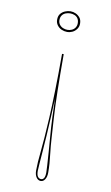

<svg xmlns="http://www.w3.org/2000/svg" viewBox="-91 -646 524 907"><g transform="rotate(10 171.0 -192.0)"><path d="M172 215Q159 215 150.5 202.5Q142 190 142 170Q142 150 143.5 128Q145 106 148 77Q151 48 154 8.5Q157 -31 160 -86.5Q163 -142 165 -218Q167 -294 167 -394H175Q175 -294 176.5 -218Q178 -142 181.5 -87Q185 -32 187.5 7.5Q190 47 193.5 76Q197 105 198.5 127Q200 149 200 170Q200 190 192 202.5Q184 215 172 215ZM171 -180Q169 -135 167 -89.5Q165 -44 162 -1Q159 42 156.5 77Q154 112 152 136.5Q150 161 150 170Q150 189 156 197.5Q162 206 172 206Q181 206 186 197.5Q191 189 191 170Q191 161 189.5 136.5Q188 112 185.5 77Q183 42 179.5 -1Q176 -44 174 -89.5Q172 -135 171 -180ZM172 -599Q185 -599 197 -593.5Q209 -588 217.5 -577.5Q226 -567 226 -549Q226 -534 217.5 -522.5Q209 -511 197 -505.5Q185 -500 172 -500Q159 -500 146 -505.5Q133 -511 124.5 -522.5Q116 -534 116 -549Q116 -567 124.5 -577.5Q133 -588 146 -593.5Q159 -599 172 -599ZM172 -510Q183 -510 193 -514.5Q203 -519 209 -528Q215 -537 215 -549Q215 -563 209 -572Q203 -581 193 -585Q183 -589 172 -589Q161 -589 150.5 -585Q140 -581 133.5 -572Q127 -563 127 -549Q127 -537 133.5 -528Q140 -519 150.5 -514.5Q161 -510 172 -510Z"/></g></svg>

Font: Kalnia Glaze Thin ExtraLight
Style: Regular
Weight: 250
Version: Version 1.110